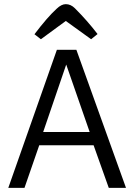

<svg xmlns="http://www.w3.org/2000/svg" viewBox="-20 -905 647 925"><path d="M98 0H20L254 -665H348L587 0H504L431 -205H169ZM299 -594 188 -269H412Q412 -269 299 -594ZM177 -716 146 -740Q208 -822 253 -863Q276 -885 297 -885Q321 -885 341 -865Q401 -805 450 -741L419 -716L297 -804Z"/></svg>

Font: BreeCF
Style: Light
Weight: 300
Designer: Veronika Burian, Jos Scaglione
Foundry: TypeTogether
Version: Version 0.0.2